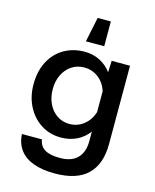

<svg xmlns="http://www.w3.org/2000/svg" viewBox="-139 -871 928 1153"><g transform="rotate(15 325.0 -294.5)"><path d="M467 -480 470 -552H584V-65Q584 60 517 125Q450 190 313 190Q238 190 183 170.5Q128 151 97.5 111.5Q67 72 63 12H188Q193 52 225 72Q257 92 319 92Q392 92 428.5 54.5Q465 17 465 -51V-111Q437 -72 392.5 -50Q348 -28 294 -28Q224 -28 169.5 -63Q115 -98 84 -158.5Q53 -219 53 -295Q53 -378 85.5 -438.5Q118 -499 174 -531Q230 -563 301 -563Q354 -563 397.5 -540Q441 -517 467 -480ZM322 -120Q372 -120 410.5 -150.5Q449 -181 465 -231V-361Q449 -412 410.5 -441.5Q372 -471 322 -471Q278 -471 244 -448Q210 -425 191 -386Q172 -347 172 -297Q172 -246 191 -206.5Q210 -167 244 -143.5Q278 -120 322 -120ZM404 -779V-625H290L322 -779Z"/></g></svg>

Font: Azeret Mono Thin Medium
Style: Regular
Weight: 500
Version: Version 1.002